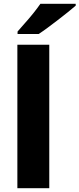

<svg xmlns="http://www.w3.org/2000/svg" viewBox="-20 -1090 421 1017"><path d="M241 -93H72V-853H241ZM381 -1060Q365 -1046 340 -1026Q315 -1006 286.5 -984Q258 -962 231.5 -942.5Q205 -923 185 -910H73V-923Q89 -942 112 -967.5Q135 -993 157 -1020.5Q179 -1048 194 -1070H381Z"/></svg>

Font: Noto Sans Telugu UI ExtraBold
Style: Regular
Weight: 800
Designer: Jelle Bosma - Monotype Design Team
Foundry: Monotype Imaging Inc.
Version: Version 2.005; ttfautohint (v1.8.4.7-5d5b)